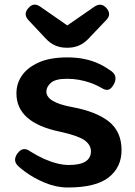

<svg xmlns="http://www.w3.org/2000/svg" viewBox="-20 -822 598 853"><path d="M281 11Q230 11 180 -10Q131 -30 93 -58Q84 -64 76.5 -70.5Q69 -77 62 -83Q34 -108 58 -141L60 -143Q83 -173 115 -149Q142 -132 176 -116Q238 -89 286 -89Q384 -89 384 -150Q384 -179 354 -200Q324 -220 246 -237Q53 -277 53 -407Q53 -452 78 -487Q102 -522 153 -545Q203 -567 280 -567Q360 -567 421 -538Q438 -530 451.5 -521.5Q465 -513 476 -505Q492 -493 493 -476.5Q494 -460 483 -443Q472 -425 459.5 -423Q447 -421 430 -432Q419 -438 407.5 -443.5Q396 -449 382 -454Q331 -472 278 -472Q226 -472 206 -454Q186 -436 186 -415Q186 -367 302 -346Q409 -326 465 -281Q520 -236 520 -155Q520 -79 463 -34Q406 11 281 11ZM275 -610Q221 -610 184 -650L106 -733Q82 -759 106 -786Q129 -813 158 -793L279 -709L399 -792Q429 -813 453 -786Q477 -758 452 -733L372 -649Q335 -610 281 -610Z"/></svg>

Font: MaokenZhuyuanTi
Style: Regular
Weight: 400
Designer: Fontworks Inc & LongZhuTi team: ZERO子、时光羊、荆南、频凡、刘鹏、Little White Dog、帆影Magmeta、奈白不弍、白日月球、ChaoTawei、雨三（排名不分先后）
Version: Version 1.000; 20230222